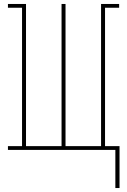

<svg xmlns="http://www.w3.org/2000/svg" viewBox="-20 -755 640 967"><path d="M561 192V0H20V-19H91V-716H20V-735H111V-19H290V-735H310V-19H489V-735H580V-716H509V-19H582V192Z"/></svg>

Font: Iosevka Slab Thin Extended
Style: Regular
Weight: 100
Width: 7
Monospace: yes
Designer: Belleve Invis
Foundry: Belleve Invis
Version: Version 11.1.1; ttfautohint (v1.8.3)